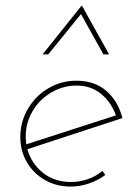

<svg xmlns="http://www.w3.org/2000/svg" viewBox="-20 -683 510 709"><path d="M242 -11Q274 -11 304.5 -21.5Q335 -32 358 -52L369 -37Q342 -17 308.5 -5.5Q275 6 241 6Q188 6 145.5 -18.5Q103 -43 79 -84.5Q55 -126 55 -177Q55 -233 83 -281Q111 -329 158.5 -357Q206 -385 262 -385Q329 -385 372.5 -347.5Q416 -310 432 -247L81 -132Q96 -79 138.5 -45Q181 -11 242 -11ZM263 -367Q213 -367 169.5 -341.5Q126 -316 100.5 -273Q75 -230 75 -179Q75 -170 77 -150L408 -257Q391 -305 353.5 -336Q316 -367 263 -367ZM362 -482 279 -631 158 -482H137L282 -663L383 -482Z"/></svg>

Font: Josefin Sans Thin
Style: Italic
Weight: 200
Italic angle: -7°
Designer: Santiago Orozco
Foundry: Typemade
Version: Version 2.000